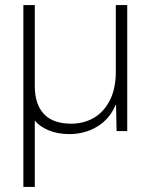

<svg xmlns="http://www.w3.org/2000/svg" viewBox="-20 -516 593 756"><path d="M72 220V-496H117V-178Q117 -105 153 -67Q189 -29 260 -29Q310 -29 349.5 -52Q389 -75 412.5 -121Q436 -167 436 -234V-496H481V0H439L437 -104H436Q411 -46 362 -17Q313 12 253 12Q208 12 172.5 -2.5Q137 -17 117 -41V220Z"/></svg>

Font: DM Sans 11pt ExtraLight
Style: Regular
Weight: 250
Version: Version 4.004;gftools[0.9.30]